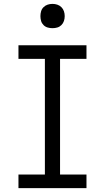

<svg xmlns="http://www.w3.org/2000/svg" viewBox="-20 -968 540 988"><path d="M75 0V-70H211V-665H75V-735H425V-665H289V-70H425V0ZM250 -823Q237 -823 225 -826.5Q213 -830 204 -839Q195 -848 191.5 -860Q188 -872 188 -885Q188 -898 191.5 -910Q195 -922 204 -931Q213 -940 225 -944Q237 -948 250 -948Q263 -948 275 -944Q287 -940 296 -931Q305 -922 309 -910Q313 -898 313 -885Q313 -872 309 -860Q305 -848 296 -839Q287 -830 275 -826.5Q263 -823 250 -823Z"/></svg>

Font: Iosevka Term
Style: Regular
Weight: 400
Monospace: yes
Designer: Belleve Invis
Foundry: Belleve Invis
Version: Version 30.0.1